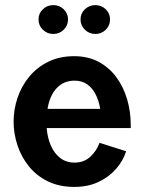

<svg xmlns="http://www.w3.org/2000/svg" viewBox="-20 -714 559 744"><path d="M160.9 -217.8H486.6V-229.7Q486.6 -281.9 472.5 -329.6Q458.5 -377.3 430.7 -415Q403 -452.6 362 -474.5Q321 -496.3 267.6 -496.3Q210.7 -496.3 166.8 -474.6Q122.9 -452.9 93.1 -416.6Q63.2 -380.2 48 -335.1Q32.7 -290 32.7 -242.9Q32.7 -196.2 47.6 -151.1Q62.5 -106 92 -69.4Q121.5 -32.8 165.5 -11.3Q209.6 10.3 268.3 10.3Q320.9 10.3 361.9 -9.1Q402.8 -28.4 430.1 -60Q457.4 -91.6 468.8 -127.8L365.6 -160.6Q354.9 -129.9 330.2 -106.9Q305.5 -83.9 269 -83.9Q236.1 -83.9 212.8 -102.2Q189.5 -120.5 176.6 -151Q163.7 -181.5 160.9 -217.8ZM164.2 -292.2Q172.7 -344.1 200 -372.8Q227.2 -401.5 269 -401.5Q298 -401.5 318.3 -386.9Q338.6 -372.3 351 -347.5Q363.4 -322.8 368.3 -292.2ZM292.1 -638.7Q292.1 -615.1 309 -598.8Q325.9 -582.4 349.4 -582.4Q372.9 -582.4 389.7 -598.7Q406.4 -615.1 406.4 -638.6Q406.4 -662.2 389.7 -678.2Q372.9 -694.2 349.4 -694.2Q325.9 -694.2 309 -678.2Q292.1 -662.2 292.1 -638.7ZM129.3 -638.7Q129.3 -615.1 146.2 -598.8Q163 -582.4 186.5 -582.4Q210.1 -582.4 226.8 -598.7Q243.6 -615.1 243.6 -638.6Q243.6 -662.2 226.8 -678.2Q210.1 -694.2 186.5 -694.2Q163 -694.2 146.2 -678.2Q129.3 -662.2 129.3 -638.7Z"/></svg>

Font: Estedad-VF-FD Black
Style: Regular
Weight: 900
Designer: Amin Abedi
Version: Version 4.000